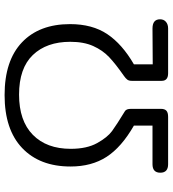

<svg xmlns="http://www.w3.org/2000/svg" viewBox="22 -789 752 836"><g transform="rotate(-90 398.0 -371.0)"><path d="M64 -49Q64 -83 101 -83H269V-164Q175 -218 133 -283Q91 -348 91 -440Q91 -574 171.5 -650.5Q252 -727 402 -727Q552 -727 631.5 -651.5Q711 -576 711 -442Q711 -345 667.5 -280Q624 -215 536 -164V-82L692 -83Q732 -83 732 -50Q732 -34 721 -24.5Q710 -15 692 -15H497Q464 -15 464 -43V-173Q464 -186 469.5 -193Q475 -200 485 -207Q538 -244 567.5 -272Q597 -300 615.5 -341Q634 -382 634 -441Q634 -544 576.5 -604Q519 -664 404 -664Q290 -664 229 -604Q168 -544 168 -439Q168 -369 193 -324Q218 -279 245.5 -259Q273 -239 332 -203Q342 -197 342 -177V-46Q342 -30 334 -22.5Q326 -15 307 -15H101Q64 -15 64 -49Z"/></g></svg>

Font: Mali
Style: Regular
Weight: 400
Version: Version 1.000; ttfautohint (v1.6)